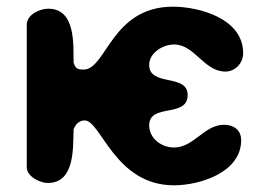

<svg xmlns="http://www.w3.org/2000/svg" viewBox="-20 -547 794 574"><path d="M233 -187C282 -187 323 7 500 7C577 7 701 -31 701 -128C701 -158 679 -174 650 -174C590 -174 560 -106 500 -106C462 -106 426 -134 426 -172C426 -240 541 -193 541 -263C541 -328 426 -287 426 -353C426 -389 467 -414 500 -414C563 -414 589 -333 654 -333C683 -333 707 -358 707 -388C707 -492 575 -527 497 -527C313 -527 298 -339 230 -339C211 -339 206 -342 200 -360C199 -414 207 -521 124 -521C100 -521 60 -504 60 -473V-47C60 -19 100 0 123 0C205 0 198 -107 200 -160C205 -175 217 -187 233 -187Z"/></svg>

Font: Asimov Print
Style: Regular
Weight: 500
Designer: Google
Version: Version 2.000980: 2014